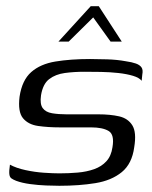

<svg xmlns="http://www.w3.org/2000/svg" viewBox="-20 -594 490 618"><path d="M171 4Q154 4 128.5 3Q103 2 77 -1.5Q51 -5 32 -12Q22 -16 16.5 -20Q11 -24 10 -34Q9 -44 12 -64Q32 -53 62 -46.5Q92 -40 121.5 -38Q151 -36 171 -36Q201 -36 230 -38.5Q259 -41 283 -49.5Q307 -58 322.5 -75Q338 -92 342 -120Q349 -161 329.5 -172.5Q310 -184 273 -184H172Q135 -184 103 -188.5Q71 -193 54 -213.5Q37 -234 43 -283Q51 -336 80.5 -362Q110 -388 158.5 -396Q207 -404 270 -404Q293 -404 325 -403Q357 -402 384 -397Q405 -394 417.5 -389.5Q430 -385 435.5 -377Q441 -369 438 -354L436 -334Q428 -344 408 -350Q388 -356 361 -359Q334 -362 305 -362.5Q276 -363 251 -363Q218 -363 188.5 -359Q159 -355 138.5 -339.5Q118 -324 112 -287Q108 -259 117.5 -246Q127 -233 147.5 -229.5Q168 -226 194 -226H297Q335 -226 363.5 -219.5Q392 -213 406 -190.5Q420 -168 412 -120Q405 -67 372 -40Q339 -13 287 -4.5Q235 4 171 4ZM168 -460 272 -574H298L372 -460H336L280 -538L201 -460Z"/></svg>

Font: Genos
Style: Italic
Weight: 400
Italic angle: -8°
Version: Version 1.010